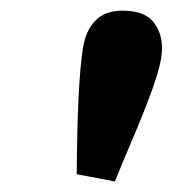

<svg xmlns="http://www.w3.org/2000/svg" viewBox="-20 -780 327 364"><path d="M137.2 -688.5Q142.6 -722.7 161.1 -741.2Q179.7 -759.8 211.9 -759.8Q252.9 -759.8 270 -739.3Q287.1 -718.8 287.1 -689Q287.1 -679.2 285.6 -669.4Q280.3 -640.1 262 -592.3Q243.7 -544.4 211.4 -469.2L197.8 -436L125.5 -449.7Q126.5 -620.1 137.2 -688.5Z"/></svg>

Font: Reddit Sans Fudge ExBold Italic
Style: Regular
Weight: 800
Italic angle: -11.25°
Designer: Stephen Hutchings
Version: Version 1.013